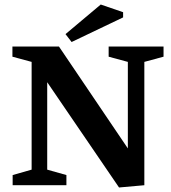

<svg xmlns="http://www.w3.org/2000/svg" viewBox="-20 -820 759 850"><path d="M507 10 189 -456V-69L274 -45V0H36V-45L120 -69V-546L35 -569V-614H241L546 -163V-546L461 -569V-614H704V-569L619 -546V0ZM297 -634 270 -669 426 -800 525 -766V-743Z"/></svg>

Font: Manuale
Style: Bold
Weight: 700
Version: Version 1.002